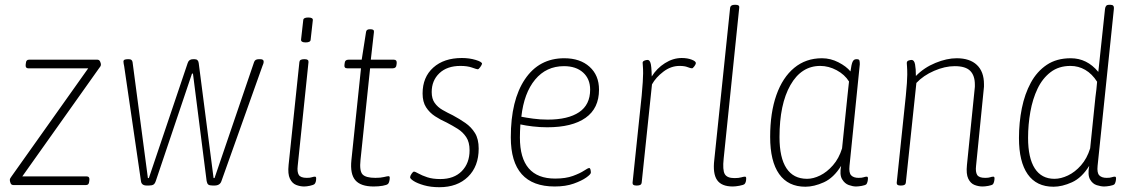

<svg xmlns="http://www.w3.org/2000/svg" viewBox="-20 -772 4723 801"><path d="M36 0Q27 0 24 -8Q21 -16 21 -21Q21 -25 23 -28.5Q25 -32 28 -36L348 -487H98Q86 -487 87 -501L88 -509Q89 -523 101 -523H386Q394 -523 397.5 -515.5Q401 -508 401 -503Q401 -498 398.5 -494.5Q396 -491 393 -487L73 -36H342Q354 -36 353 -22L352 -14Q351 0 339 0Z M592 2Q570 2 568 -17L498 -496Q497 -501 496 -506Q495 -511 495 -515Q495 -521 500 -523Q505 -525 512 -525H518Q531 -525 533 -513L597 -29H601L763 -509Q768 -525 785 -525H792Q807 -525 809 -509L871 -29H875L1040 -513Q1044 -525 1059 -525H1066Q1080 -525 1080 -515Q1080 -511 1078.5 -506Q1077 -501 1075 -497L904 -17Q898 2 875 2H867Q854 2 849 -2Q844 -6 842 -17L785 -465H781L630 -17Q626 -5 619.5 -1.5Q613 2 601 2Z M1249 6Q1232 6 1215.5 -0.5Q1199 -7 1189.5 -26.5Q1180 -46 1184 -84L1229 -513Q1230 -525 1248 -525H1252Q1268 -525 1267 -513L1222 -80Q1219 -55 1226.5 -42.5Q1234 -30 1260 -30Q1274 -30 1281 -32.5Q1288 -35 1294 -35Q1299 -35 1299 -28Q1299 -11 1292 -4Q1287 0 1273 3Q1259 6 1249 6ZM1255 -595Q1235 -595 1236 -607L1245 -687Q1245 -699 1266 -699Q1287 -699 1285 -687L1276 -607Q1276 -595 1255 -595Z M1539 6Q1485 6 1462.5 -20Q1440 -46 1446 -104L1486 -487H1429Q1415 -487 1417 -501L1418 -509Q1419 -523 1434 -523H1489L1507 -638Q1508 -650 1523 -650H1526Q1542 -650 1540 -638L1527 -523H1623Q1636 -523 1635 -509L1634 -501Q1633 -487 1618 -487H1524L1484 -105Q1479 -59 1492.5 -44.5Q1506 -30 1546 -30Q1568 -30 1582 -33.5Q1596 -37 1601 -37Q1606 -37 1606 -30Q1606 -23 1604 -15.5Q1602 -8 1599 -5Q1594 0 1576.5 3Q1559 6 1539 6Z M1813 9Q1777 9 1749 1Q1721 -7 1705.5 -17Q1690 -27 1691 -33Q1691 -38 1697 -47Q1703 -56 1707 -56Q1712 -56 1726 -48Q1740 -40 1762.5 -32.5Q1785 -25 1817 -25Q1874 -25 1906.5 -58Q1939 -91 1939 -145Q1939 -179 1925 -200Q1911 -221 1889.5 -234.5Q1868 -248 1843 -261Q1818 -272 1795 -287Q1772 -302 1757.5 -324.5Q1743 -347 1743 -382Q1743 -450 1787.5 -490Q1832 -530 1907 -530Q1938 -530 1964.5 -522Q1991 -514 1991 -506Q1990 -501 1983.5 -492Q1977 -483 1973 -483Q1969 -483 1949.5 -490Q1930 -497 1901 -497Q1845 -497 1813 -466.5Q1781 -436 1781 -388Q1781 -360 1793.5 -342.5Q1806 -325 1826 -313.5Q1846 -302 1869 -291Q1897 -276 1921.5 -259Q1946 -242 1961.5 -217Q1977 -192 1977 -152Q1977 -78 1932.5 -34.5Q1888 9 1813 9Z M2294 6Q2111 6 2111 -199Q2111 -354 2170 -441.5Q2229 -529 2334 -529Q2400 -529 2439.5 -493.5Q2479 -458 2479 -398Q2479 -320 2423 -280.5Q2367 -241 2263 -241Q2233 -241 2203 -244.5Q2173 -248 2151 -253Q2150 -239 2149.5 -225Q2149 -211 2149 -198Q2149 -27 2296 -27Q2340 -27 2370 -38Q2400 -49 2416.5 -60Q2433 -71 2438 -71Q2442 -71 2443.5 -64.5Q2445 -58 2445 -52Q2445 -45 2426 -31.5Q2407 -18 2373.5 -6Q2340 6 2294 6ZM2265 -273Q2350 -273 2396 -304Q2442 -335 2442 -398Q2442 -443 2412.5 -469.5Q2383 -496 2333 -496Q2259 -496 2212.5 -440Q2166 -384 2155 -285Q2175 -281 2204.5 -277Q2234 -273 2265 -273Z M2634 2Q2618 2 2619 -10L2657 -373Q2660 -406 2661.5 -429.5Q2663 -453 2663 -466Q2663 -486 2662 -496Q2661 -506 2661 -510Q2661 -516 2668 -519Q2675 -522 2682 -522Q2689 -522 2693.5 -510.5Q2698 -499 2699 -453Q2720 -487 2754 -508.5Q2788 -530 2824 -530Q2848 -530 2866 -523Q2884 -516 2883 -508Q2882 -502 2876 -494.5Q2870 -487 2867 -487Q2861 -487 2848.5 -492Q2836 -497 2815 -497Q2779 -497 2747.5 -473Q2716 -449 2700 -420L2657 -10Q2656 2 2638 2Z M3037 6Q2990 6 2971.5 -21Q2953 -48 2960 -106L3026 -740Q3028 -752 3045 -752H3049Q3066 -752 3064 -740L2999 -110Q2994 -63 3003.5 -46Q3013 -29 3044 -29Q3062 -29 3072 -32Q3082 -35 3088 -35Q3093 -35 3093 -28Q3093 -11 3086 -4Q3081 0 3064.5 3Q3048 6 3037 6Z M3340 7Q3268 7 3230.5 -46Q3193 -99 3193 -201Q3193 -302 3219 -375.5Q3245 -449 3293.5 -489Q3342 -529 3409 -529Q3445 -529 3478 -512Q3511 -495 3528 -474Q3532 -504 3537 -514.5Q3542 -525 3552 -525H3555Q3564 -525 3565.5 -519.5Q3567 -514 3567 -504L3524 -80Q3521 -51 3531 -40.5Q3541 -30 3562 -30Q3576 -30 3583 -32.5Q3590 -35 3596 -35Q3601 -35 3601 -28Q3601 -21 3599 -13.5Q3597 -6 3594 -3Q3589 1 3575 3.5Q3561 6 3551 6Q3538 6 3521 0Q3504 -6 3493 -24.5Q3482 -43 3489 -80Q3458 -30 3417 -11.5Q3376 7 3340 7ZM3347 -26Q3373 -26 3401.5 -40Q3430 -54 3455 -82.5Q3480 -111 3493 -153L3515 -367Q3516 -380 3518.5 -400Q3521 -420 3522 -432Q3504 -461 3470.5 -479Q3437 -497 3402 -497Q3323 -497 3277.5 -417Q3232 -337 3232 -200Q3232 -114 3261 -70Q3290 -26 3347 -26Z M4079 6Q4062 6 4045.5 -0.5Q4029 -7 4019.5 -26.5Q4010 -46 4014 -84L4046 -400Q4047 -405 4047 -410Q4047 -415 4047 -419Q4047 -457 4027.5 -476.5Q4008 -496 3963 -496Q3922 -496 3877 -476.5Q3832 -457 3803 -426L3759 -10Q3758 2 3740 2H3736Q3720 2 3721 -10L3759 -373Q3762 -402 3763.5 -425.5Q3765 -449 3765 -461Q3765 -482 3764 -494Q3763 -506 3763 -509Q3763 -517 3770.5 -519.5Q3778 -522 3783 -522Q3794 -522 3797.5 -503.5Q3801 -485 3801 -455Q3835 -490 3882.5 -509.5Q3930 -529 3971 -529Q4026 -529 4055.5 -501Q4085 -473 4085 -421Q4085 -416 4085 -410.5Q4085 -405 4084 -400L4052 -80Q4049 -55 4056.5 -42.5Q4064 -30 4090 -30Q4104 -30 4111 -32.5Q4118 -35 4124 -35Q4129 -35 4129 -28Q4129 -21 4127 -13.5Q4125 -6 4122 -3Q4117 1 4103 3.5Q4089 6 4079 6Z M4375 7Q4304 7 4267.5 -45Q4231 -97 4231 -196Q4231 -261 4243 -320.5Q4255 -380 4280.5 -427Q4306 -474 4347 -501.5Q4388 -529 4447 -529Q4515 -529 4562 -472L4590 -735Q4592 -752 4606 -752H4613Q4629 -752 4627 -735L4559 -80Q4556 -51 4566 -40.5Q4576 -30 4597 -30Q4611 -30 4618 -32.5Q4625 -35 4631 -35Q4636 -35 4636 -28Q4636 -21 4634 -13.5Q4632 -6 4629 -3Q4624 1 4610 3.5Q4596 6 4586 6Q4573 6 4555.5 0.5Q4538 -5 4527.5 -23.5Q4517 -42 4524 -80Q4493 -30 4452 -11.5Q4411 7 4375 7ZM4379 -26Q4406 -26 4435.5 -40Q4465 -54 4490 -82.5Q4515 -111 4528 -153L4550 -367Q4552 -383 4554 -399Q4556 -415 4557 -431Q4536 -464 4507.5 -480.5Q4479 -497 4446 -497Q4397 -497 4363 -471Q4329 -445 4308.5 -402Q4288 -359 4278.5 -305.5Q4269 -252 4269 -197Q4269 -113 4297 -69.5Q4325 -26 4379 -26Z"/></svg>

Font: Asap Semi Condensed Semi Condensed Thin
Style: Italic
Weight: 100
Width: 4
Italic angle: -6°
Designer: Pablo Cosgaya
Foundry: Omnibus-Type
Version: Version 3.001; ttfautohint (v1.8.4.7-5d5b)